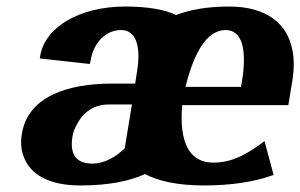

<svg xmlns="http://www.w3.org/2000/svg" viewBox="-20 -558 920 588"><path d="M47 -148C43 -125 44 -103 51 -83C70 -22 133 10 226 10C310 10 377 -3 424 -25C464 -4 522 10 606 10C689 10 761 -2 811 -20L818 -22L790 -126L781 -119C735 -86 692 -60 633 -60C561 -60 528 -120 538 -236H863L876 -315C881 -349 881 -380 875 -407C859 -486 796 -538 682 -538C613 -538 562 -528 519 -512C485 -529 431 -538 363 -538C293 -538 233 -522 187 -496C148 -473 111 -437 103 -386L102 -379L255 -362L257 -370C266 -429 305 -466 351 -466C393 -466 413 -423 400 -341L394 -302H322C189 -302 65 -263 47 -148ZM202 -140C204 -153 208 -163 215 -176C236 -217 270 -238 313 -238H384L362 -104C337 -79 301 -57 263 -57C219 -57 192 -79 202 -140ZM548 -292C573 -393 612 -466 671 -466C721 -466 737 -409 721 -308L718 -292Z"/></svg>

Font: Aerodynamic
Style: BdObl
Weight: 500
Designer: Google
Version: Version 2.000980; 2014